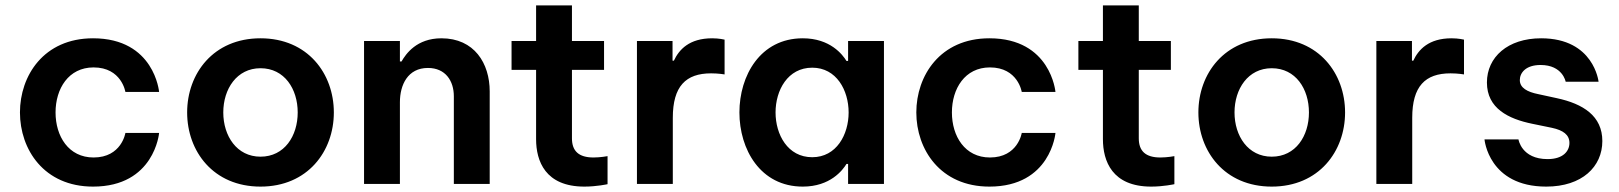

<svg xmlns="http://www.w3.org/2000/svg" viewBox="-20 -682 6005 712"><path d="M325 10C553 10 570 -189 570 -189H445C445 -189 431 -98 327 -98C234 -98 186 -177 186 -265C186 -353 234 -432 327 -432C431 -432 445 -341 445 -341H570C570 -341 553 -540 325 -540C142 -540 54 -401 54 -265C54 -128 143 10 325 10Z M946 10C1121 10 1218 -121 1218 -265C1218 -409 1121 -540 946 -540C771 -540 674 -409 674 -265C674 -121 771 10 946 10ZM946 -101C858 -101 808 -178 808 -265C808 -352 858 -429 946 -429C1035 -429 1084 -352 1084 -265C1084 -178 1035 -101 946 -101Z M1463 0V-303C1463 -367 1492 -430 1567 -430C1632 -430 1663 -382 1663 -325V0H1796V-343C1796 -447 1739 -540 1617 -540C1525 -540 1485 -482 1469 -454H1463V-530H1330V0Z M2147 10C2193 10 2233 1 2233 1V-103C2233 -103 2207 -98 2181 -98C2126 -98 2101 -122 2101 -169V-423H2220V-530H2101V-662H1968V-530H1877V-423H1968V-166C1968 -85 2002 10 2147 10Z M2475 0V-245C2475 -362 2523 -410 2617 -410C2645 -410 2667 -406 2667 -406V-535C2667 -535 2647 -540 2621 -540C2536 -540 2498 -498 2479 -457H2474V-530H2342V0Z M2957 -540C2799 -540 2722 -401 2722 -265C2722 -129 2799 10 2957 10C3059 10 3105 -51 3119 -74H3125V0H3258V-530H3125V-456H3119C3105 -479 3059 -540 2957 -540ZM2992 -431C3082 -431 3127 -347 3127 -265C3127 -183 3082 -99 2992 -99C2901 -99 2856 -183 2856 -265C2856 -347 2901 -431 2992 -431Z M3649 10C3877 10 3894 -189 3894 -189H3769C3769 -189 3755 -98 3651 -98C3558 -98 3510 -177 3510 -265C3510 -353 3558 -432 3651 -432C3755 -432 3769 -341 3769 -341H3894C3894 -341 3877 -540 3649 -540C3466 -540 3378 -401 3378 -265C3378 -128 3467 10 3649 10Z M4249 10C4295 10 4335 1 4335 1V-103C4335 -103 4309 -98 4283 -98C4228 -98 4203 -122 4203 -169V-423H4322V-530H4203V-662H4070V-530H3979V-423H4070V-166C4070 -85 4104 10 4249 10Z M4696 10C4871 10 4968 -121 4968 -265C4968 -409 4871 -540 4696 -540C4521 -540 4424 -409 4424 -265C4424 -121 4521 10 4696 10ZM4696 -101C4608 -101 4558 -178 4558 -265C4558 -352 4608 -429 4696 -429C4785 -429 4834 -352 4834 -265C4834 -178 4785 -101 4696 -101Z M5217 0V-245C5217 -362 5265 -410 5359 -410C5387 -410 5409 -406 5409 -406V-535C5409 -535 5389 -540 5363 -540C5278 -540 5240 -498 5221 -457H5216V-530H5084V0Z M5714 10C5847 10 5922 -64 5922 -159C5922 -252 5851 -297 5753 -318L5684 -333C5644 -341 5616 -356 5616 -385C5616 -412 5638 -441 5693 -441C5775 -441 5786 -379 5786 -379H5908C5908 -379 5891 -540 5695 -540C5571 -540 5494 -470 5494 -376C5494 -280 5574 -241 5662 -223L5735 -208C5777 -199 5800 -182 5800 -152C5800 -122 5777 -92 5719 -92C5622 -92 5611 -165 5611 -165H5485C5485 -165 5500 10 5714 10Z"/></svg>

Font: Be Vietnam Pro SemiBold
Style: Regular
Weight: 600
Designer: Lam Bao, Tony Le, Vietanh Nguyen
Foundry: Yellow Type Foundry
Version: Version 1.002